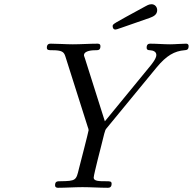

<svg xmlns="http://www.w3.org/2000/svg" viewBox="-20 -890 914 910"><path d="M514 -765C514 -761 516 -750 527 -750C534 -750 544 -755 689 -805C705 -811 725 -819 725 -842C725 -856 715 -870 698 -870C686 -870 674 -863 669 -860C510 -773 514 -777 514 -765ZM202 -664C202 -652 212 -652 226 -652C273 -652 283 -645 290 -622L396 -288C398 -283 400 -277 400 -273C400 -268 359 -109 354 -90C341 -35 340 -32 266 -31C252 -31 241 -31 241 -12C241 0 252 0 255 0C293 0 333 -3 371 -3C410 -3 452 0 490 0C496 0 509 0 509 -19C509 -31 501 -31 482 -31C451 -31 424 -31 424 -48C424 -56 436 -104 443 -133C455 -181 464 -214 474 -256C479 -273 479 -275 486 -283L722 -570C769 -627 807 -648 855 -652C864 -653 874 -653 874 -672C874 -673 874 -683 862 -683C838 -683 811 -680 786 -680C755 -680 723 -683 693 -683C687 -683 675 -683 675 -664C675 -653 684 -652 690 -652C707 -651 721 -645 721 -629C721 -612 698 -585 696 -582L477 -315L382 -615C378 -625 378 -627 378 -628C378 -651 421 -652 434 -652C445 -652 456 -652 456 -671C456 -683 446 -683 442 -683C404 -683 364 -680 325 -680C291 -680 254 -683 221 -683C215 -683 202 -683 202 -664Z"/></svg>

Font: CMU Serif
Style: Italic
Weight: 500
Italic angle: -14.04°
Version: Version 0.7.0